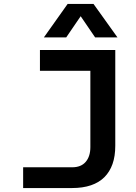

<svg xmlns="http://www.w3.org/2000/svg" viewBox="-20 -951 690 971"><path d="M97 0V-105H345Q390 -105 413.5 -132.5Q437 -160 437 -207V-698H563V-214Q563 -161 549 -121.5Q535 -82 508 -55Q481 -28 440 -14Q399 0 344 0ZM182 -698H553V-593H182ZM202 -762 322 -931H453L574 -762H461L388 -869L315 -762Z"/></svg>

Font: Azeret Mono Medium
Style: Regular
Weight: 500
Designer: Martin Vácha
Foundry: Displaay
Version: Version 1.002